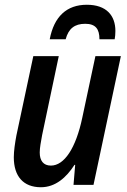

<svg xmlns="http://www.w3.org/2000/svg" viewBox="-20 -777 534 807"><path d="M189 -612H256C268 -657 294 -677 338 -677C382 -677 398 -655 398 -612H462C464 -623 465 -634 465 -647C465 -711 428 -757 345 -757C260 -757 207 -707 189 -612ZM152 10C213 10 259 -31 293 -84H296L289 0H373L488 -541H381L326 -283C299 -154 250 -81 194 -81C162 -81 147 -102 147 -136C147 -156 152 -181 157 -209L227 -541H120L49 -208C43 -176 38 -142 38 -116C38 -36 78 10 152 10Z"/></svg>

Font: Noto Sans Display SemiCondensed Medium
Style: Italic
Weight: 500
Width: 4
Italic angle: -12°
Designer: Monotype Design Team
Foundry: Monotype Imaging Inc.
Version: Version 1.900